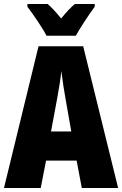

<svg xmlns="http://www.w3.org/2000/svg" viewBox="-20 -947 615 967"><path d="M366 -138H212L185 0H0L174 -714H399L575 0H392ZM311 -444Q299 -509 289 -589Q283 -531 267 -446L237 -285H339ZM457 -913Q434 -882 405.5 -838.5Q377 -795 362 -767H214Q202 -792 170.5 -839Q139 -886 118 -913V-927H220Q248 -903 288 -854Q327 -902 357 -927H457Z"/></svg>

Font: Noto Sans UI CondBlack
Style: Regular
Weight: 900
Width: 3
Designer: Monotype Design Team
Foundry: Monotype Imaging Inc.
Version: Version 1.001